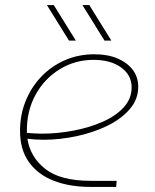

<svg xmlns="http://www.w3.org/2000/svg" viewBox="-20 -737 610 757"><path d="M338 0Q254 0 191.5 -24.5Q129 -49 94 -98Q59 -147 59 -221Q59 -284 81 -338.5Q103 -393 142.5 -434.5Q182 -476 235.5 -499.5Q289 -523 352 -523Q405 -523 443.5 -506.5Q482 -490 503.5 -461.5Q525 -433 525 -395Q525 -345 491 -306Q457 -267 402 -240.5Q347 -214 281.5 -200Q216 -186 152 -186Q136 -186 119.5 -187Q103 -188 88 -190Q99 -118 158.5 -71Q218 -24 339 -24H440L438 0ZM86 -213Q100 -212 115 -211Q130 -210 144 -210Q207 -210 270 -222Q333 -234 385 -257Q437 -280 468 -314Q499 -348 499 -393Q499 -441 457.5 -471Q416 -501 349 -501Q276 -501 215.5 -464Q155 -427 120 -363Q85 -299 86 -218Q86 -217 86 -216Q86 -215 86 -213ZM392 -577 305 -717H332L419 -577ZM252 -577 165 -717H192L279 -577Z"/></svg>

Font: MuseoModerno Thin Thin
Style: Italic
Weight: 250
Italic angle: -9°
Version: Version 1.003